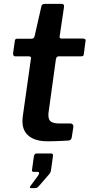

<svg xmlns="http://www.w3.org/2000/svg" viewBox="-20 -730 463 992"><path d="M225 0Q164 0 130 -26.5Q96 -53 96 -103Q96 -110 96.5 -117Q97 -124 98 -131L140 -428Q141 -435 137 -437Q133 -439 127 -439H58Q46 -439 48 -458L57 -521Q59 -527 61.5 -528.5Q64 -530 71 -530H145Q150 -530 154 -534Q158 -538 159 -544L194 -698Q197 -710 211 -710H300Q306 -710 309 -705.5Q312 -701 310 -689L288 -541Q287 -536 290 -533.5Q293 -531 297 -531H407Q414 -531 419 -528Q424 -525 422 -518L413 -450Q412 -443 409 -441Q406 -439 397 -439H284Q272 -439 269 -425L232 -157Q231 -151 230.5 -146Q230 -141 230 -136Q230 -110 244 -101Q258 -92 287 -92H345Q352 -92 356 -86.5Q360 -81 359 -74L351 -22Q349 -6 335 -4Q320 -3 299.5 -2Q279 -1 259 -0.5Q239 0 225 0ZM139 242Q135 242 134.5 238Q134 234 138 230L177 177Q183 168 182 163Q181 158 175 158H155Q148 158 146 155Q144 152 146 143L155 78Q158 63 169 63H243Q255 63 254 74L243 153Q241 162 235 169L184 228Q179 234 174 238Q169 242 160 242Z"/></svg>

Font: Libre Franklin SemiBold
Style: Italic
Weight: 600
Italic angle: -8°
Designer: Pablo Impallari, Rodrigo Fuenzalida, Nhung Nguyen
Foundry: Impallari Type
Version: Version 3.000